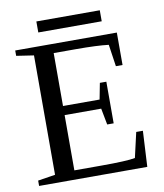

<svg xmlns="http://www.w3.org/2000/svg" viewBox="-86 -843 782 914"><g transform="rotate(-10 305.5 -386.5)"><path d="M28.8 -25.9 112.8 -39.1V-616.2L28.8 -628.9V-654.8H520V-498H487.8L472.2 -604Q417.5 -610.8 314 -610.8H207V-355H383.8L398.9 -433.1H430.2V-231.9H398.9L383.8 -311H207V-43.9H335.9Q461.9 -43.9 501 -51.8L528.8 -172.9H561L551.8 0H28.8ZM151.9 -720.2V-773.4H458.5V-720.2Z"/></g></svg>

Font: Liberation Serif
Style: Regular
Weight: 400
Designer: Steve Matteson
Foundry: Ascender Corporation
Version: Version 2.1.5